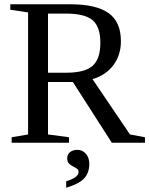

<svg xmlns="http://www.w3.org/2000/svg" viewBox="-20 -675 707 908"><path d="M207 -287.1V-39.1L306.2 -25.9V0H35.2V-25.9L112.8 -39.1V-616.2L28.8 -628.9V-654.8H311.5Q434.6 -654.8 493.2 -613.3Q551.8 -571.8 551.8 -480Q551.8 -414.6 516.1 -366.9Q480.5 -319.3 417.5 -300.8L594.7 -39.1L665.5 -25.9V0H508.8L324.7 -287.1ZM454.6 -473.1Q454.6 -547.9 418.2 -579.3Q381.8 -610.8 290.5 -610.8H207V-331.1H293.5Q380.9 -331.1 417.7 -363.5Q454.6 -396 454.6 -473.1ZM402.3 99.6Q402.3 142.6 377.9 168.7Q353.5 194.8 293 212.9V182.1Q351.6 164.6 351.6 138.7Q351.6 127.4 343.3 122.1Q335 116.7 324.7 111.6Q314.5 106.4 306.2 98.4Q297.9 90.3 297.9 73.7Q297.9 55.2 311.3 44.4Q324.7 33.7 345.7 33.7Q370.6 33.7 386.5 52.5Q402.3 71.3 402.3 99.6Z"/></svg>

Font: Tinos
Style: Regular
Weight: 400
Designer: Steve Matteson
Foundry: Monotype Imaging Inc.
Version: Version 1.23